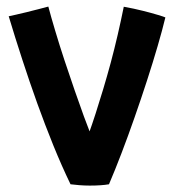

<svg xmlns="http://www.w3.org/2000/svg" viewBox="-20 -566 544 584"><path d="M356.5 -545.5Q387.5 -540 415 -533Q442.5 -526 460.8 -520.5Q479 -515 483 -513Q474 -475.5 459.5 -425.8Q445 -376 427 -320.5Q409 -265 389.2 -208.5Q369.5 -152 349.5 -99.8Q329.5 -47.5 311.5 -5.5Q288.5 -1.5 253 -1.5Q236.5 -1.5 221 -2.8Q205.5 -4 194.5 -5.5Q167.5 -61.5 142.2 -123.8Q117 -186 93.2 -252Q69.5 -318 47.8 -384.8Q26 -451.5 6.5 -516.5Q14 -518 29.2 -521.5Q44.5 -525 62.8 -529.5Q81 -534 98.5 -538.5Q116 -543 127 -546Q135 -515.5 147.8 -472.8Q160.5 -430 176 -383Q191.5 -336 207 -291.5Q222.5 -247 235.2 -212Q248 -177 255.5 -158.5L249 -156.5Q259.5 -185.5 270.8 -220.5Q282 -255.5 293.8 -294.5Q305.5 -333.5 316.8 -375.2Q328 -417 338 -460.2Q348 -503.5 356.5 -545.5Z"/></svg>

Font: Grandstander Thin SemiBold
Style: Regular
Weight: 600
Version: Version 1.200